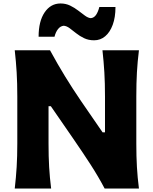

<svg xmlns="http://www.w3.org/2000/svg" viewBox="-20 -1092 889 1112"><path d="M65.4 0H276.2Q268.1 -64.3 264.6 -124.8Q261.1 -185.4 261.1 -260.9V-477.1H274.3L402.2 -291.7Q460.4 -207.4 505 -138.3Q549.6 -69.2 586.1 0H784.7Q776.5 -64.3 773 -124.8Q769.5 -185.4 769.5 -260.9V-532.9Q769.5 -610.8 773 -672.9Q776.5 -734.9 784.7 -800.8H573.4Q580.7 -734.9 584.4 -672.9Q588.1 -610.8 588.1 -532.9V-325.4H574.2L448.2 -508.5Q399.9 -579.3 356.9 -649.5Q313.8 -719.7 269.7 -800.8H65.4Q72.8 -734.9 76.5 -672.9Q80.2 -610.8 80.2 -532.9V-260.9Q80.2 -185.4 76.5 -124.8Q72.8 -64.3 65.4 0ZM525.1 -858.6Q561.4 -858.6 589.1 -881.8Q616.9 -905.1 632.8 -948.3Q648.8 -991.5 648.8 -1051.3H555.3Q548.2 -1023.3 536.5 -1006.1Q524.9 -988.9 505.9 -986.8Q490.4 -988.1 472.3 -1001.2Q454.3 -1014.3 433 -1030.8Q411.8 -1047.2 386.4 -1059.6Q361 -1071.9 330.6 -1071.9Q273.6 -1071.9 238.6 -1020.5Q203.6 -969.1 203.6 -879.4H295.7Q302.7 -906.9 316.2 -923.8Q329.6 -940.8 349 -942.9Q365.7 -941.7 383.3 -928.7Q400.9 -915.7 421.3 -899.3Q441.7 -883 467.2 -870.8Q492.7 -858.6 525.1 -858.6Z"/></svg>

Font: Pinar FD VF
Style: Regular
Weight: 300
Designer: Amin Abedi
Version: Version 2.000